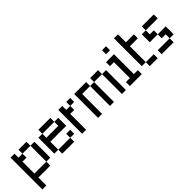

<svg xmlns="http://www.w3.org/2000/svg" viewBox="89 -1254 2133 2133"><g transform="rotate(-45 1156.0 -187.5)"><path d="M0 -312.5V-375H62.5V-312.5ZM0 -250V-312.5H62.5V-250ZM0 -187.5V-250H62.5V-187.5ZM0 -125V-187.5H62.5V-125ZM0 -62.5V-125H62.5V-62.5ZM0 0V-62.5H62.5V0ZM0 62.5V0H62.5V62.5ZM0 125V62.5H62.5V125ZM62.5 0V-62.5H125V0ZM125 0V-62.5H187.5V0ZM187.5 0V-62.5H250V0ZM250 -62.5V-125H312.5V-62.5ZM250 -125V-187.5H312.5V-125ZM250 -187.5V-250H312.5V-187.5ZM250 -250V-312.5H312.5V-250ZM187.5 -312.5V-375H250V-312.5ZM125 -312.5V-375H187.5V-312.5ZM62.5 -250V-312.5H125V-250Z M437.5 -312.5V-375H500V-312.5ZM500 -312.5V-375H562.5V-312.5ZM562.5 -312.5V-375H625V-312.5ZM625 -250V-312.5H687.5V-250ZM625 -187.5V-250H687.5V-187.5ZM562.5 -187.5V-250H625V-187.5ZM500 -187.5V-250H562.5V-187.5ZM437.5 -187.5V-250H500V-187.5ZM375 -250V-312.5H437.5V-250ZM375 -187.5V-250H437.5V-187.5ZM375 -125V-187.5H437.5V-125ZM375 -62.5V-125H437.5V-62.5ZM437.5 0V-62.5H500V0ZM500 0V-62.5H562.5V0ZM562.5 0V-62.5H625V0ZM625 -62.5V-125H687.5V-62.5Z M875 -312.5V-375H937.5V-312.5ZM750 -250V-312.5H812.5V-250ZM750 0V-62.5H812.5V0ZM750 -187.5V-250H812.5V-187.5ZM750 -125V-187.5H812.5V-125ZM750 -62.5V-125H812.5V-62.5ZM812.5 -250V-312.5H875V-250ZM750 -312.5V-375H812.5V-312.5Z M1000 -312.5V-375H1062.5V-312.5ZM1000 -250V-312.5H1062.5V-250ZM1000 -187.5V-250H1062.5V-187.5ZM1000 -125V-187.5H1062.5V-125ZM1000 -62.5V-125H1062.5V-62.5ZM1000 0V-62.5H1062.5V0ZM1062.5 -312.5V-375H1125V-312.5ZM1187.5 -250V-312.5H1250V-250ZM1187.5 -187.5V-250H1250V-187.5ZM1187.5 -125V-187.5H1250V-125ZM1187.5 -62.5V-125H1250V-62.5ZM1187.5 0V-62.5H1250V0ZM1250 -312.5V-375H1312.5V-312.5ZM1312.5 -312.5V-375H1375V-312.5ZM1375 -250V-312.5H1437.5V-250ZM1375 -187.5V-250H1437.5V-187.5ZM1375 -125V-187.5H1437.5V-125ZM1375 -62.5V-125H1437.5V-62.5ZM1375 0V-62.5H1437.5V0ZM1125 -312.5V-375H1187.5V-312.5Z M1500 -312.5V-375H1562.5V-312.5ZM1562.5 -312.5V-375H1625V-312.5ZM1562.5 -250V-312.5H1625V-250ZM1562.5 -187.5V-250H1625V-187.5ZM1562.5 -125V-187.5H1625V-125ZM1562.5 -62.5V-125H1625V-62.5ZM1562.5 0V-62.5H1625V0ZM1500 0V-62.5H1562.5V0ZM1625 0V-62.5H1687.5V0ZM1562.5 -437.5V-500H1625V-437.5Z M1750 -437.5V-500H1812.5V-437.5ZM1750 -375V-437.5H1812.5V-375ZM1750 -312.5V-375H1812.5V-312.5ZM1750 -250V-312.5H1812.5V-250ZM1750 -187.5V-250H1812.5V-187.5ZM1750 -125V-187.5H1812.5V-125ZM1750 -62.5V-125H1812.5V-62.5ZM1812.5 0V-62.5H1875V0ZM1875 0V-62.5H1937.5V0ZM1875 -312.5V-375H1937.5V-312.5ZM1812.5 -312.5V-375H1875V-312.5Z M2062.5 -312.5V-375H2125V-312.5ZM2125 -312.5V-375H2187.5V-312.5ZM2187.5 -312.5V-375H2250V-312.5ZM2000 -250V-312.5H2062.5V-250ZM2000 -187.5V-250H2062.5V-187.5ZM2062.5 -187.5V-250H2125V-187.5ZM2125 -125V-187.5H2187.5V-125ZM2187.5 -125V-187.5H2250V-125ZM2187.5 -62.5V-125H2250V-62.5ZM2125 0V-62.5H2187.5V0ZM2062.5 0V-62.5H2125V0ZM2000 0V-62.5H2062.5V0Z"/></g></svg>

Font: AprilSans
Style: Regular
Weight: 400
Designer: typesprite
Version: Version 1.001;PS 001.001;hotconv 1.0.88;makeotf.lib2.5.64775